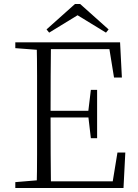

<svg xmlns="http://www.w3.org/2000/svg" viewBox="-20 -933 686 953"><path d="M378 -913 519 -787 506 -771 341 -872H389L224 -771L211 -787L352 -913ZM56 0V-29L188 -40H198V0ZM162 0Q164 -83 164 -166Q164 -249 164 -333V-390Q164 -474 164 -557.5Q164 -641 162 -723H233Q232 -641 231.5 -556Q231 -471 231 -377V-357Q231 -255 231.5 -169Q232 -83 233 0ZM198 0V-33H569L536 -11L563 -176H602L593 0ZM198 -350V-383H436V-350ZM431 -247 418 -358V-379L431 -487H462V-247ZM56 -694V-723H198V-684H188ZM546 -548 519 -714 553 -689H198V-723H576L585 -548Z"/></svg>

Font: Noto Serif HK
Style: Regular
Weight: 200
Designer: Ryoko NISHIZUKA 西塚涼子 (kana & ideographs); Frank Grießhammer (Latin, Greek & Cyrillic); Wenlong ZHANG 张文龙 (bopomofo); San
Foundry: Adobe
Version: Version 2.001;hotconv 1.1.0;makeotfexe 2.6.0